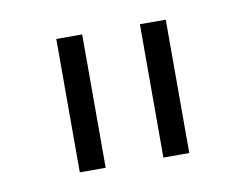

<svg xmlns="http://www.w3.org/2000/svg" viewBox="-43 -796 487 380"><g transform="rotate(-10 200.0 -606.0)"><path d="M310 -472V-740H258V-472ZM142 -472V-740H90V-472Z"/></g></svg>

Font: IBM Plex Arabic Light
Style: Regular
Weight: 300
Designer: Mike Abbink, Paul van der Laan, Pieter van Rosmalen, Wael Morcos, Khajak Apelian
Foundry: Bold Monday
Version: Version 1.0